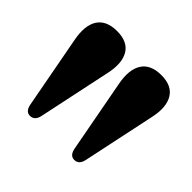

<svg xmlns="http://www.w3.org/2000/svg" viewBox="-105 -900 592 592"><g transform="rotate(45 190.5 -604.0)"><path d="M282.5 -417.5Q264 -417.5 259 -442.5L214.5 -680Q204 -734 222.8 -763.2Q241.5 -792.5 288 -792.5Q334.5 -792.5 352.2 -762.5Q370 -732.5 358.5 -680.5L308 -442Q302.5 -417.5 282.5 -417.5ZM90 -417Q71.5 -417 66.5 -442L22 -679.5Q11.5 -733.5 30.2 -762.8Q49 -792 95.5 -792Q142 -792 159.8 -762Q177.5 -732 166 -680L115.5 -441.5Q110 -417 90 -417Z"/></g></svg>

Font: Fraunces 72pt
Style: Bold
Weight: 700
Version: Version 1.000;[b76b70a41]